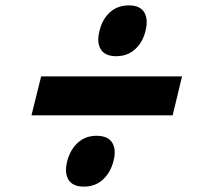

<svg xmlns="http://www.w3.org/2000/svg" viewBox="-20 -762 733 714"><path d="M521 -647Q511 -605 482.5 -579Q454 -553 412 -553Q370 -553 354.5 -579Q339 -605 350 -647Q360 -690 388.5 -716Q417 -742 459 -742Q501 -742 516.5 -716Q532 -690 521 -647ZM622 -333H97L133 -478H657ZM402 -163Q391 -120 362.5 -94Q334 -68 292 -68Q250 -68 234.5 -94Q219 -120 230 -163Q241 -205 269 -231Q297 -257 339 -257Q382 -257 397.5 -231Q413 -205 402 -163Z"/></svg>

Font: TypoPRO Sinkin Sans
Style: 700 Bold Italic
Weight: 700
Italic angle: -112°
Designer: Keith Bates
Foundry: K-Type
Version: Sinkin Sans (version 1.0)  by Keith Bates   •   © 2014   www